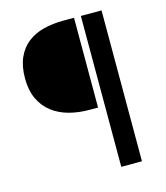

<svg xmlns="http://www.w3.org/2000/svg" viewBox="-112 -753 804 928"><g transform="rotate(-15 289.5 -288.5)"><path d="M482.9 89.4H379.4V-665.5H482.9ZM345.2 -216.3H302.2Q246.6 -216.3 199 -229.5Q151.4 -242.7 116 -270.3Q80.6 -297.9 60.5 -341.1Q40.5 -384.3 40.5 -442.9Q40.5 -503.9 59.6 -546.6Q78.6 -589.4 112.5 -615.7Q146.5 -642.1 192.1 -653.8Q237.8 -665.5 291.5 -665.5H345.2Z"/></g></svg>

Font: Kawthoolei
Style: Bold
Weight: 700
Designer: Moe Zed
Foundry: Moe Zed
Version: Version 1.000;July 10, 2024;FontCreator 14.0.0.2901 32-bit